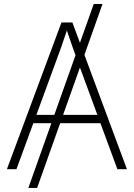

<svg xmlns="http://www.w3.org/2000/svg" viewBox="-20 -839 664 952"><path d="M488.3 -819.3 164.1 92.8H120.6L444.8 -819.3ZM14.2 0 284.7 -727.5H338.9L609.4 0H562L370.1 -521.5Q355.5 -561.5 339.6 -606.4Q323.7 -651.4 304.7 -708H318.4Q299.8 -651.4 283.9 -606.4Q268.1 -561.5 252.9 -521.5L61.5 0ZM131.8 -228V-269.5H491.7V-228Z"/></svg>

Font: Inter 28pt ExtraLight
Style: Regular
Weight: 250
Designer: Rasmus Andersson
Foundry: rsms
Version: Version 4.001;git-66647c0bb